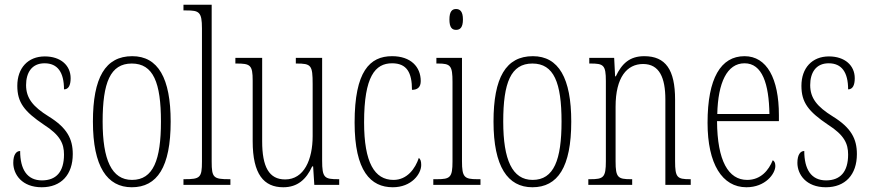

<svg xmlns="http://www.w3.org/2000/svg" viewBox="-20 -780 3673 810"><path d="M156 10C238 10 287 -43 287 -130C287 -194 263 -241 185 -289C119 -330 90 -366 90 -421C90 -472 113 -513 168 -513C223 -513 250 -475 250 -403C269 -403 278 -420 278 -450C278 -504 236 -542 169 -542C98 -542 53 -493 53 -418C53 -348 82 -310 165 -254C234 -210 250 -174 250 -128C250 -55 217 -19 157 -19C94 -19 65 -66 65 -143C49 -143 36 -128 36 -93C36 -44 73 10 156 10Z M536 10C643 10 700 -75 700 -267C700 -450 647 -543 538 -543C424 -543 372 -452 372 -267C372 -77 432 10 536 10ZM537 -21C451 -21 413 -106 413 -267C413 -431 445 -512 536 -512C627 -512 659 -431 659 -267C659 -106 627 -21 537 -21Z M754 0H952V-24H947C881 -24 873 -30 873 -98V-760H754V-736H766C820 -736 832 -730 832 -660V-98C832 -30 824 -24 758 -24H754Z M1175 10C1235 10 1272 -23 1297 -78H1301L1306 0H1411V-24H1408C1349 -24 1339 -29 1339 -103V-536H1228V-512H1231C1293 -512 1299 -505 1299 -425V-206C1299 -107 1263 -23 1183 -23C1115 -23 1086 -76 1086 -184V-536H973V-512H977C1036 -512 1046 -506 1046 -440V-184C1046 -45 1093 10 1175 10Z M1637 10C1716 10 1757 -46 1757 -84C1757 -100 1754 -108 1747 -114C1732 -69 1698 -21 1640 -21C1560 -21 1516 -94 1516 -264C1516 -458 1563 -513 1634 -513C1697 -513 1718 -473 1718 -401C1740 -401 1755 -411 1755 -438C1755 -498 1713 -543 1634 -543C1540 -543 1476 -479 1476 -263C1476 -58 1544 10 1637 10Z M1904 -654C1921 -654 1933 -664 1933 -698C1933 -731 1921 -742 1904 -742C1887 -742 1876 -731 1876 -698C1876 -664 1887 -654 1904 -654ZM1808 0H2007V-24H1994C1939 -24 1929 -32 1929 -100V-536H1821V-512H1828C1881 -512 1889 -503 1889 -434V-99C1889 -31 1879 -24 1823 -24H1808Z M2226 10C2333 10 2390 -75 2390 -267C2390 -450 2337 -543 2228 -543C2114 -543 2062 -452 2062 -267C2062 -77 2122 10 2226 10ZM2227 -21C2141 -21 2103 -106 2103 -267C2103 -431 2135 -512 2226 -512C2317 -512 2349 -431 2349 -267C2349 -106 2317 -21 2227 -21Z M2462 0H2647V-24H2641C2587 -24 2577 -31 2577 -99V-330C2577 -454 2625 -510 2693 -510C2762 -510 2787 -452 2787 -360V0H2894V-24H2890C2837 -24 2828 -31 2828 -100V-360C2828 -486 2788 -543 2698 -543C2636 -543 2603 -511 2578 -458H2575L2571 -536H2466V-512H2471C2526 -512 2536 -506 2536 -438V-100C2536 -31 2526 -24 2470 -24H2462Z M3129 10C3209 10 3251 -47 3251 -80C3251 -94 3246 -101 3240 -104C3223 -62 3190 -21 3132 -21C3053 -21 3006 -101 3005 -269H3266V-294C3266 -449 3215 -543 3121 -543C3021 -543 2965 -450 2965 -262C2965 -88 3027 10 3129 10ZM3226 -299H3006C3009 -431 3047 -513 3121 -513C3196 -513 3224 -426 3226 -299Z M3464 10C3546 10 3595 -43 3595 -130C3595 -194 3571 -241 3493 -289C3427 -330 3398 -366 3398 -421C3398 -472 3421 -513 3476 -513C3531 -513 3558 -475 3558 -403C3577 -403 3586 -420 3586 -450C3586 -504 3544 -542 3477 -542C3406 -542 3361 -493 3361 -418C3361 -348 3390 -310 3473 -254C3542 -210 3558 -174 3558 -128C3558 -55 3525 -19 3465 -19C3402 -19 3373 -66 3373 -143C3357 -143 3344 -128 3344 -93C3344 -44 3381 10 3464 10Z"/></svg>

Font: Noto Serif Armenian ExtraCondensed ExtraLight
Style: Regular
Weight: 200
Width: 2
Designer: Monotype Design Team
Foundry: Monotype Imaging Inc.
Version: Version 2.008